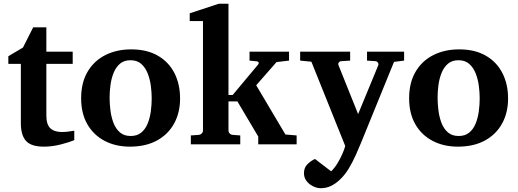

<svg xmlns="http://www.w3.org/2000/svg" viewBox="-20 -760 2726 1011"><path d="M371.1 -22Q345.7 -11.2 300.5 0.5Q255.4 12.2 210.9 12.2Q144.5 12.2 117.2 -17.8Q89.8 -47.9 89.8 -110.8V-423.8H23.9V-463.9L101.1 -509.8L154.8 -616.2H224.1V-487.8H362.8V-423.8H224.1V-151.9Q224.1 -104 245.1 -84.5Q266.1 -64.9 306.2 -64.9Q323.2 -64.9 341.8 -67.4Q360.4 -69.8 371.1 -71.8Z M928.2 -241.2Q928.2 -166.5 896.7 -109.4Q865.2 -52.2 806.2 -20Q747.1 12.2 664.1 12.2Q588.4 12.2 530.3 -18.6Q472.2 -49.3 439.7 -106.2Q407.2 -163.1 407.2 -242.2Q407.2 -324.2 440.9 -381.8Q474.6 -439.5 534.2 -469.7Q593.8 -500 670.9 -500Q753.4 -500 810.8 -467Q868.2 -434.1 898.2 -375.7Q928.2 -317.4 928.2 -241.2ZM778.8 -242.2Q778.8 -273.9 774.2 -308.8Q769.5 -343.8 757.3 -374.3Q745.1 -404.8 723.4 -423.8Q701.7 -442.9 667 -442.9Q633.3 -442.9 611.8 -424.6Q590.3 -406.2 578.4 -376.7Q566.4 -347.2 561.8 -312.7Q557.1 -278.3 557.1 -246.1Q557.1 -213.9 561.5 -178.7Q565.9 -143.6 577.6 -112.8Q589.4 -82 611.3 -63Q633.3 -43.9 668 -43.9Q702.1 -43.9 723.9 -62Q745.6 -80.1 757.6 -109.6Q769.5 -139.2 774.2 -173.8Q778.8 -208.5 778.8 -242.2Z M1542 0H1339.8V-41L1230 -226.1H1183.1V-73.2Q1183.1 -64 1189.2 -57.4Q1195.3 -50.8 1205.1 -49.8L1245.1 -46.9V0H984.9V-46.9L1026.9 -49.8Q1036.1 -50.8 1042.5 -57.4Q1048.8 -64 1048.8 -73.2V-648.9H979V-689.9L1131.8 -740.2H1183.1V-259.8H1205.1L1338.9 -419.9Q1343.8 -425.3 1341.6 -430.9Q1339.4 -436.5 1332 -437L1293.9 -440.9V-487.8H1502V-440.9L1436 -433.1L1329.1 -311L1482.9 -51.8L1542 -46.9Z M2107.9 -440.9 2054.7 -434.1 1881.8 -9.8Q1869.6 20 1853.5 56.2Q1837.4 92.3 1816.7 127Q1795.9 161.6 1768.6 187Q1747.6 207 1722.9 219Q1698.2 231 1668.9 231Q1649.4 231 1628.7 220.9Q1607.9 210.9 1594 192.9Q1580.1 174.8 1580.6 150.9Q1580.6 123 1598.9 104.7Q1617.2 86.4 1638.7 77.1L1723.6 142.1Q1741.7 125 1756.8 100.1Q1772 75.2 1782.7 50.5Q1793.5 25.9 1797.9 8.8L1619.6 -435.1L1560.5 -440.9V-487.8H1823.7V-440.9L1777.8 -438Q1768.6 -437.5 1763.9 -430.9Q1759.3 -424.3 1762.7 -416L1865.7 -159.2L1971.7 -416Q1974.6 -423.3 1969.7 -430.4Q1964.8 -437.5 1956.5 -438L1912.6 -440.9V-487.8H2107.9Z M2655.3 -241.2Q2655.3 -166.5 2623.8 -109.4Q2592.3 -52.2 2533.2 -20Q2474.1 12.2 2391.1 12.2Q2315.4 12.2 2257.3 -18.6Q2199.2 -49.3 2166.7 -106.2Q2134.3 -163.1 2134.3 -242.2Q2134.3 -324.2 2168 -381.8Q2201.7 -439.5 2261.2 -469.7Q2320.8 -500 2397.9 -500Q2480.5 -500 2537.8 -467Q2595.2 -434.1 2625.2 -375.7Q2655.3 -317.4 2655.3 -241.2ZM2505.9 -242.2Q2505.9 -273.9 2501.2 -308.8Q2496.6 -343.8 2484.4 -374.3Q2472.2 -404.8 2450.4 -423.8Q2428.7 -442.9 2394 -442.9Q2360.4 -442.9 2338.9 -424.6Q2317.4 -406.2 2305.4 -376.7Q2293.5 -347.2 2288.8 -312.7Q2284.2 -278.3 2284.2 -246.1Q2284.2 -213.9 2288.6 -178.7Q2293 -143.6 2304.7 -112.8Q2316.4 -82 2338.4 -63Q2360.4 -43.9 2395 -43.9Q2429.2 -43.9 2450.9 -62Q2472.7 -80.1 2484.6 -109.6Q2496.6 -139.2 2501.2 -173.8Q2505.9 -208.5 2505.9 -242.2Z"/></svg>

Font: Charis
Style: Bold
Weight: 700
Designer: Walt Agee, Miriam Martin, Annie Olsen, Victor Gaultney, Lorna Priest, Alan Ward, Bob Hallissy, Martin Hosken, Sharon Cor
Foundry: SIL Global
Version: Version 7.000